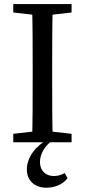

<svg xmlns="http://www.w3.org/2000/svg" viewBox="-20 -689 411 930"><path d="M44.3 0H326.7V-40.8L195.7 -55.8H175.2L44.3 -40.8V0ZM135.3 0H235.7C232.7 -103 232.7 -207 232.7 -310V-359.3C232.7 -464.3 232.7 -568.3 235.7 -669.3H135.3C138.3 -566.3 138.3 -462.3 138.3 -359.3V-310C138.3 -205 138.3 -101 135.3 0ZM44.3 -628.5 175.2 -613.5H195.7L326.7 -628.5V-669.3H44.3V-628.5ZM110.1 131.8C110.1 186.8 149.2 220.3 204.1 220.3C240 220.3 283.5 207.1 306.9 174.1L293.8 149C274.1 160.7 254.3 163.7 240.7 163.7C202.5 163.7 173.5 138.7 173.5 95.8C173.5 56.2 198 14 239.9 -12.8H211.1C157.1 14.3 110.1 70.6 110.1 131.8Z"/></svg>

Font: Source Serif Variable
Style: Regular
Weight: 389
Designer: Frank Grießhammer
Foundry: Adobe Systems Incorporated
Version: Version 3.001;hotconv 1.0.111;makeotfexe 2.5.65597